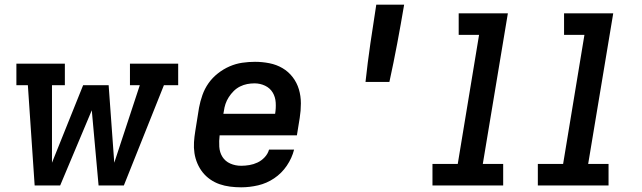

<svg xmlns="http://www.w3.org/2000/svg" viewBox="-20 -792 2740 820"><path d="M128 0 99 -428H50V-520H257V-428H202V-97L335 -428H444L468 -97L577 -428H535V-520H741V-428H680L509 0H401L372 -321L237 0Z M1010 8Q986 8 962.5 5Q939 2 917.5 -5.5Q896 -13 877.5 -26Q859 -39 845.5 -56Q832 -73 823 -94Q814 -115 810.5 -138Q807 -161 808.5 -184.5Q810 -208 814 -232L830 -332Q835 -359 844.5 -386Q854 -413 870.5 -436.5Q887 -460 910.5 -478.5Q934 -497 960.5 -508.5Q987 -520 1014.5 -524Q1042 -528 1069 -528Q1100 -528 1130.5 -522Q1161 -516 1186.5 -501Q1212 -486 1230 -462.5Q1248 -439 1256.5 -410.5Q1265 -382 1265 -350.5Q1265 -319 1260 -288L1248 -214H918Q915 -190 916.5 -165.5Q918 -141 930 -122Q942 -103 963.5 -93.5Q985 -84 1010 -84Q1027 -84 1045 -87Q1063 -90 1080 -98Q1097 -106 1110.5 -120.5Q1124 -135 1129 -153H1236Q1227 -117 1205 -84.5Q1183 -52 1151 -30.5Q1119 -9 1082.5 -0.5Q1046 8 1010 8ZM934 -306H1155Q1159 -330 1157.5 -354Q1156 -378 1144.5 -397Q1133 -416 1112 -426Q1091 -436 1067 -436Q1051 -436 1035.5 -433Q1020 -430 1005 -422.5Q990 -415 978 -403Q966 -391 957 -377Q948 -363 943 -348Q938 -333 936 -317Z M1541 -442Q1550 -525 1562 -607.5Q1574 -690 1587 -772H1706Q1692 -689 1676.5 -606.5Q1661 -524 1643 -442Z M1827 0V-92H1935L2026 -643H1939V-735H2149L2042 -92H2129V0Z M2277 0V-92H2385L2476 -643H2389V-735H2599L2492 -92H2579V0Z"/></svg>

Font: Iosevka Etoile SmBdObl
Style: Regular
Weight: 600
Italic angle: -9°
Designer: Belleve Invis
Foundry: Belleve Invis
Version: Version 15.5.2; ttfautohint (v1.8.4)